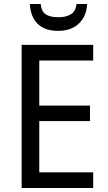

<svg xmlns="http://www.w3.org/2000/svg" viewBox="-20 -938 540 958"><path d="M445 0H88V-714H445V-636H176V-411H429V-334H176V-78H445ZM415 -918Q412 -858 374 -821Q336 -784 270 -784Q203 -784 167.5 -819.5Q132 -855 129 -918H183Q187 -879 209.5 -865.5Q232 -852 272 -852Q308 -852 332.5 -866Q357 -880 362 -918Z"/></svg>

Font: Noto Sans SemiCondensed
Style: Regular
Weight: 400
Width: 4
Designer: Monotype Design Team
Foundry: Monotype Imaging Inc.
Version: Version 2.013; ttfautohint (v1.8.4.7-5d5b)